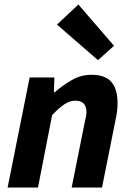

<svg xmlns="http://www.w3.org/2000/svg" viewBox="-20 -845 592 865"><path d="M14.3 0 113.6 -496.1H225L222.9 -429.7H226.9Q263.1 -461.2 304.1 -484.7Q345.1 -508.1 392.3 -508.1Q454.3 -508.1 481.9 -475.6Q509.6 -443.1 509.6 -380.6Q509.6 -364.2 507.7 -346.4Q505.7 -328.5 501.6 -310L439.6 0H302.8L361.5 -292.8Q364.9 -308.4 367.2 -319.3Q369.5 -330.3 369.5 -340.3Q369.5 -365.9 356.7 -378.7Q344 -391.5 319.1 -391.5Q295.9 -391.5 271.5 -376Q247.1 -360.4 214.9 -326.7L151.1 0ZM421.4 -574 236.8 -734.2 333 -824.7 493.8 -638.7Z"/></svg>

Font: Source Sans Variable
Style: Italic
Weight: 200
Italic angle: -11°
Designer: Paul D. Hunt
Foundry: Adobe Systems Incorporated
Version: Version 3.006;hotconv 1.0.111;makeotfexe 2.5.65597